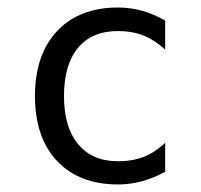

<svg xmlns="http://www.w3.org/2000/svg" viewBox="-20 -485 540 517"><path d="M424.8 -22.5Q394.5 -5.9 362.8 2.9Q331.1 11.7 297.9 11.7Q193.4 11.7 133.8 -51.3Q74.2 -114.3 74.2 -226.6Q74.2 -337.9 133.8 -401.4Q193.4 -464.8 297.9 -464.8Q331.1 -464.8 362.3 -456.1Q393.6 -447.3 424.8 -429.7V-351.6Q395.5 -377.9 365.7 -389.6Q335.9 -401.4 297.9 -401.4Q227.5 -401.4 189.9 -356Q152.3 -310.5 152.3 -226.6Q152.3 -142.6 190.4 -96.7Q228.5 -50.8 297.9 -50.8Q336.9 -50.8 367.7 -63Q398.4 -75.2 424.8 -100.6Z"/></svg>

Font: BabelStone Xiangqi Colour
Style: Regular
Weight: 400
Designer: Andrew West
Foundry: BabelStone
Version: Version 11.001 November 01, 2021